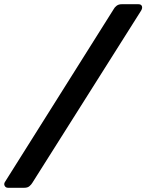

<svg xmlns="http://www.w3.org/2000/svg" viewBox="-72 -806 694 910"><path d="M-34 84Q-45 84 -50 74.5Q-55 65 -47 54L467 -763Q471 -771 480.5 -778.5Q490 -786 505 -786H584Q597 -786 600.5 -777Q604 -768 597 -756L81 61Q77 68 68 76Q59 84 43 84Z"/></svg>

Font: Rubik SemiBold
Style: Italic
Weight: 600
Italic angle: -12°
Designer: Hubert and Fischer
Foundry: Hubert and Fischer
Version: Version 2.300;gftools[0.9.30]